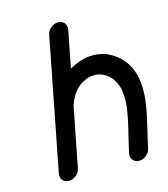

<svg xmlns="http://www.w3.org/2000/svg" viewBox="-114 -852 835 954"><g transform="rotate(-15 303.0 -374.5)"><path d="M122 13Q102 13 91 -1Q82 -12 82 -25Q82 -30 83 -35L215 -713Q218 -733 235.5 -747.5Q253 -762 273 -762Q293 -762 305 -748Q314 -736 314 -721Q314 -717 313 -713L276 -523Q338 -559 397 -559Q430 -559 463 -548Q585 -495 595 -355Q596 -344 596 -333Q596 -281 584 -220Q575 -175 564 -130Q553 -85 544 -42Q539 -21 522.5 -7Q506 7 486 7Q466 7 454 -7Q445 -18 445 -33Q445 -38 446 -42L466 -128Q476 -167 484 -205Q496 -266 496 -283V-289L497 -303Q496 -342 492 -360V-361L488 -375Q480 -397 475 -403Q473 -412 451 -434L448 -436Q439 -444 423 -452Q414 -457 398 -460Q397 -460 394.5 -461Q392 -462 384 -462L376 -461H364Q345 -457 335 -453L310 -440Q300 -434 287 -421L281 -415Q271 -403 264 -392Q263 -392 263 -391V-390Q250 -369 244 -350Q244 -348 242 -347L181 -35Q177 -15 159.5 -1Q142 13 122 13Z"/></g></svg>

Font: Bad Comic
Style: Italic
Weight: 400
Italic angle: -11°
Designer: GGBotNet
Foundry: GGBotNet
Version: 0.95